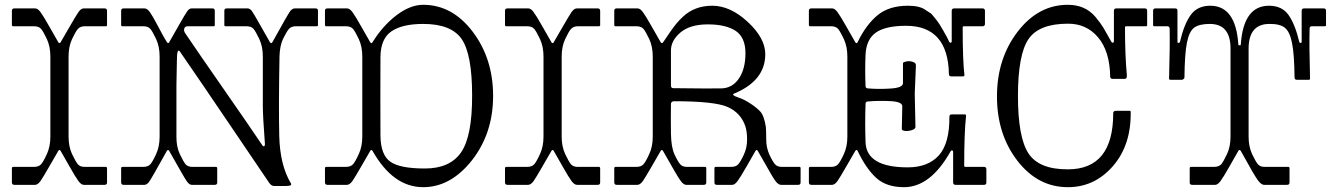

<svg xmlns="http://www.w3.org/2000/svg" viewBox="-20 -774 5578 804"><path d="M331.1 -738.8H418Q427.7 -738.8 428.2 -729V-668.9Q428.2 -664.1 422.9 -664.1H335.9Q315.9 -664.1 306.2 -652.8Q296.4 -641.6 281.7 -610.4Q267.1 -579.1 267.1 -537.1V-202.1Q267.1 -160.2 281.7 -128.9Q296.4 -97.7 306.2 -85.9Q315.9 -74.7 335.9 -75.2H422.9Q427.7 -75.2 428.2 -69.8V-9.8Q428.2 0 418 0H331.1Q320.3 0 308.6 -15.6Q296.9 -31.2 271 -77.1Q245.1 -123 233.9 -142.1Q229 -149.9 224.1 -142.1Q212.9 -123 186.5 -77.1Q160.2 -31.2 149.4 -15.6Q137.7 0 127 0H40Q30.3 0 29.8 -9.8V-69.8Q29.8 -74.7 35.2 -75.2H122.1Q142.1 -75.2 151.9 -85.9Q161.6 -96.7 176.3 -128.9Q190.9 -160.2 190.9 -202.1V-537.1Q190.9 -579.1 176.3 -610.4Q161.6 -641.6 151.9 -653.3Q142.1 -664.1 122.1 -664.1H35.2Q30.3 -664.1 29.8 -668.9V-729Q29.8 -738.8 40 -738.8H127Q137.7 -739.3 149.4 -723.6Q161.1 -708 187 -662.1Q212.9 -616.2 224.1 -597.2Q229 -589.4 233.9 -597.2Q245.1 -616.2 271.5 -662.1Q297.9 -708 308.6 -723.6Q319.8 -739.3 331.1 -738.8Z M1214.4 -738.8H1301.8Q1311.5 -738.8 1311.5 -729V-668.9Q1311.5 -664.1 1306.6 -664.1H1219.7Q1199.7 -664.1 1189.9 -652.8Q1180.2 -641.6 1165.5 -611.8Q1151.4 -582 1150.4 -537.1Q1146.5 -326.2 1149.4 -204.6Q1152.3 -83 1197.8 -6.8Q1201.7 0 1195.8 2.4Q1189.9 4.9 1174.3 4.9H1128.4Q1116.2 4.9 1106.9 -8.8Q1097.7 -22.5 954.1 -234.4Q810.5 -446.8 733.4 -558.1Q720.7 -575.2 720.7 -519L718.8 -417V-202.1Q718.3 -160.2 732.9 -128.9Q747.6 -97.7 757.3 -85.9Q767.1 -74.7 787.6 -75.2H884.3Q889.2 -75.2 889.6 -69.8V-9.8Q889.6 0 879.4 0H782.7Q772.9 0 762.7 -14.2Q752.4 -28.3 688.5 -142.1Q683.6 -149.9 678.7 -142.1Q611.8 -21.5 603 -10.7Q594.2 0 584.5 0H497.6Q487.8 0 487.3 -9.8V-69.8Q487.3 -74.7 492.7 -75.2H579.6Q599.6 -75.2 609.4 -85.9Q619.1 -96.7 633.8 -128.9Q648.4 -160.2 648.4 -202.1V-537.1Q648.4 -579.1 633.8 -610.4Q619.1 -641.6 609.4 -653.3Q599.6 -664.1 579.6 -664.1H492.7Q487.8 -664.1 487.3 -668.9V-729Q487.3 -738.8 497.6 -738.8H584.5Q596.2 -739.3 607.9 -722.7Q619.6 -706.1 639.2 -668.9Q658.7 -631.8 661.6 -627Q664.6 -622.1 669.4 -613.3Q674.3 -604.5 679.2 -597.2Q684.1 -589.4 688.5 -597.2Q705.6 -627 730.5 -670.9Q755.4 -714.8 764.2 -727.1Q772.9 -739.3 782.7 -738.8H869.6Q879.4 -738.8 879.4 -729V-668.9Q879.4 -664.1 874.5 -664.1H766.6Q754.4 -664.1 751.5 -654.3Q748.5 -644.5 756.3 -633.8Q809.6 -554.7 916 -401.9Q1022.5 -249 1077.6 -167Q1081.5 -160.2 1085.4 -161.6Q1089.4 -163.1 1089.4 -170.9Q1080.6 -288.1 1080.6 -330.1V-537.1Q1080.6 -579.1 1065.9 -610.4Q1051.3 -641.6 1041.5 -653.3Q1031.7 -664.1 1011.7 -664.1H924.3Q919.4 -664.1 919.4 -668.9V-729Q919.4 -738.8 929.7 -738.8H1016.6Q1026.4 -738.8 1034.7 -728Q1042.5 -716.8 1067.9 -671.9Q1093.3 -627 1110.4 -597.2Q1115.2 -589.4 1120.6 -597.2Q1187.5 -718.3 1196.3 -729Q1205.6 -738.8 1214.4 -738.8Z M1752 -673.8Q1665 -673.8 1619.6 -643.1Q1574.2 -612.3 1573.2 -537.1Q1572.3 -371.1 1573.2 -205.1Q1574.2 -125 1614.7 -96.7Q1654.8 -68.4 1759.3 -68.4Q1863.8 -68.4 1910.6 -135.7Q1957.5 -203.1 1957 -374.5Q1957 -545.9 1913.6 -609.9Q1870.1 -673.8 1752 -673.8ZM1752 -753.9Q1874 -753.9 1959.5 -641.1Q2044.9 -528.3 2044.9 -372.1Q2044.9 -215.8 1956.1 -102.5Q1867.2 9.8 1752 9.8Q1626 9.8 1540 -142.1Q1535.2 -149.9 1530.3 -142.1Q1519 -123 1492.7 -77.1Q1466.3 -31.2 1455.6 -15.6Q1443.8 0 1433.1 0H1351.1Q1341.3 0 1340.8 -9.8V-69.8Q1340.8 -74.7 1346.2 -75.2H1428.2Q1448.2 -75.2 1458 -85.9Q1467.8 -96.7 1482.4 -128.9Q1497.1 -160.2 1497.1 -202.1V-537.1Q1497.1 -579.1 1482.4 -610.4Q1467.8 -641.6 1458 -653.3Q1448.2 -664.1 1428.2 -664.1H1346.2Q1341.3 -664.1 1340.8 -668.9V-729Q1340.8 -738.8 1351.1 -738.8H1433.1Q1443.8 -739.3 1455.6 -723.6Q1467.3 -708 1493.2 -662.1Q1519 -616.2 1530.3 -597.2Q1535.2 -589.4 1540 -597.2Q1582.5 -666 1640.1 -710Q1697.8 -753.9 1752 -753.9Z M2396 -738.8H2482.9Q2492.7 -738.8 2493.2 -729V-668.9Q2493.2 -664.1 2487.8 -664.1H2400.9Q2380.9 -664.1 2371.1 -652.8Q2361.3 -641.6 2346.7 -610.4Q2332 -579.1 2332 -537.1V-202.1Q2332 -160.2 2346.7 -128.9Q2361.3 -97.7 2371.1 -85.9Q2380.9 -74.7 2400.9 -75.2H2487.8Q2492.7 -75.2 2493.2 -69.8V-9.8Q2493.2 0 2482.9 0H2396Q2385.3 0 2373.5 -15.6Q2361.8 -31.2 2335.9 -77.1Q2310.1 -123 2298.8 -142.1Q2293.9 -149.9 2289.1 -142.1Q2277.8 -123 2251.5 -77.1Q2225.1 -31.2 2214.4 -15.6Q2202.6 0 2191.9 0H2105Q2095.2 0 2094.7 -9.8V-69.8Q2094.7 -74.7 2100.1 -75.2H2187Q2207 -75.2 2216.8 -85.9Q2226.6 -96.7 2241.2 -128.9Q2255.9 -160.2 2255.9 -202.1V-537.1Q2255.9 -579.1 2241.2 -610.4Q2226.6 -641.6 2216.8 -653.3Q2207 -664.1 2187 -664.1H2100.1Q2095.2 -664.1 2094.7 -668.9V-729Q2094.7 -738.8 2105 -738.8H2191.9Q2202.6 -739.3 2214.4 -723.6Q2226.1 -708 2252 -662.1Q2277.8 -616.2 2289.1 -597.2Q2293.9 -589.4 2298.8 -597.2Q2310.1 -616.2 2336.4 -662.1Q2362.8 -708 2373.5 -723.6Q2384.8 -739.3 2396 -738.8Z M2789.6 -562V-415Q2789.6 -405.3 2799.3 -404.8Q2953.1 -402.8 3000 -403.8Q3046.9 -404.8 3074.2 -445.3Q3101.6 -485.8 3101.6 -551.3Q3101.6 -616.7 3061 -644.5Q3019.5 -671.9 2944.3 -671.9Q2869.1 -671.9 2829.1 -637.7Q2789.1 -603.5 2789.6 -562ZM3184.6 -546.9Q3184.6 -437 3055.7 -382.8Q3038.1 -377 3073.2 -365.2Q3094.7 -358.4 3120.1 -341.8Q3145.5 -325.7 3162.6 -308.1Q3179.7 -290.5 3187 -242.2Q3188.5 -227.5 3188.5 -191.4Q3188.5 -155.3 3202.1 -126Q3215.8 -96.7 3225.6 -85.9Q3235.4 -74.7 3255.4 -75.2H3327.6Q3332.5 -75.2 3332.5 -69.8V-9.8Q3332.5 0 3322.3 0H3250.5Q3239.3 0 3227.5 -15.6Q3215.8 -31.2 3190.4 -77.1Q3164.6 -123 3153.3 -142.1Q3148.4 -149.9 3143.6 -142.1Q3132.8 -123 3106.4 -77.1Q3080.1 -31.2 3068.4 -15.6Q3056.6 0 3046.4 0H2981.4Q2971.7 0 2971.7 -9.8V-69.8Q2971.7 -74.7 2976.6 -75.2H3041.5Q3061.5 -75.2 3071.3 -85.9Q3081.1 -96.7 3094.7 -126Q3108.4 -155.3 3108.4 -189.5Q3108.4 -223.6 3101.1 -245.6Q3082 -301.3 3027.8 -325.7Q2973.6 -350.1 2803.2 -350.1Q2789.1 -350.1 2789.6 -336.9Q2788.6 -272.5 2789.6 -214.8Q2790.5 -157.2 2804.7 -127Q2818.8 -96.7 2828.6 -85.9Q2838.4 -74.7 2858.4 -75.2H2932.6Q2937.5 -75.2 2937.5 -69.8V-9.8Q2937.5 0 2927.2 0H2853.5Q2842.8 0 2831.1 -15.6Q2819.3 -31.2 2793.5 -77.1Q2767.6 -123 2756.3 -142.1Q2751.5 -149.9 2746.6 -142.1Q2735.4 -123 2709 -77.1Q2682.6 -31.2 2671.9 -15.6Q2660.2 0 2649.4 0H2562.5Q2552.7 0 2552.2 -9.8V-69.8Q2552.2 -74.7 2557.6 -75.2H2644.5Q2664.6 -75.2 2674.3 -85.9Q2684.1 -96.7 2698.7 -128.9Q2713.4 -160.2 2713.4 -202.1V-537.1Q2713.4 -579.1 2698.7 -610.4Q2684.1 -641.6 2674.3 -653.3Q2664.6 -664.1 2644.5 -664.1H2557.6Q2552.7 -664.1 2552.2 -668.9V-729Q2552.2 -738.8 2562.5 -738.8H2649.4Q2660.2 -739.3 2671.9 -723.6Q2683.6 -708 2709.5 -662.1Q2735.4 -616.2 2746.6 -597.2Q2751.5 -589.4 2757.3 -597.7Q2763.2 -606 2787.6 -642.1Q2812 -678.2 2839.4 -703.6Q2888.7 -750 2962.9 -750Q3038.1 -750 3111.3 -682.1Q3184.6 -614.3 3184.6 -546.9Z M3953.6 -463.9Q3949.7 -666 3773.9 -666Q3688.5 -666 3647.9 -637.7Q3607.4 -609.4 3604.5 -544.9Q3601.6 -480.5 3604.5 -414.1Q3604.5 -404.3 3614.3 -403.8Q3659.7 -399.9 3710.4 -403.3Q3761.2 -406.7 3761.2 -425.8V-509.8Q3761.2 -513.7 3774.9 -516.6Q3788.6 -519.5 3802.2 -515.1Q3815.9 -511.2 3815.4 -500L3810.5 -381.8L3813.5 -242.2Q3813.5 -234.4 3799.3 -229.5Q3785.6 -224.6 3771 -225.6Q3756.3 -227.1 3756.3 -233.9L3758.3 -329.1Q3758.3 -348.1 3708 -350.6Q3657.7 -353 3614.3 -349.1Q3604.5 -349.1 3604.5 -338.9Q3601.6 -257.8 3604.5 -178.2Q3608.4 -73.2 3781.2 -73.2Q3866.2 -73.2 3911.6 -123.5Q3956.5 -173.8 3955.6 -285.2Q3955.6 -294.9 3965.3 -294.9H4019.5Q4025.4 -294.9 4025.4 -289.1Q4017.6 -220.2 4017.6 -80.1Q4017.6 -75.2 4022.5 -75.2H4100.6Q4110.4 -75.2 4110.4 -64.9V-9.8Q4110.4 0 4100.6 0H3981.4Q3971.7 0 3971.2 -9.8V-139.2Q3971.2 -143.1 3967.3 -144Q3963.4 -145 3960.4 -140.1Q3876.5 9.8 3765.6 9.8Q3691.4 9.8 3648.9 -29.3Q3606.4 -68.4 3571.3 -142.1Q3566.4 -149.9 3561.5 -142.1Q3550.3 -123 3523.9 -77.1Q3497.6 -31.2 3486.8 -15.6Q3475.1 0 3464.4 0H3377.4Q3367.7 0 3367.2 -9.8V-69.8Q3367.2 -74.7 3372.6 -75.2H3459.5Q3479.5 -75.2 3489.3 -85.9Q3499 -96.7 3513.7 -128.9Q3528.3 -160.2 3528.3 -202.1V-537.1Q3528.3 -579.1 3513.7 -610.4Q3499 -641.6 3489.3 -653.3Q3479.5 -664.1 3459.5 -664.1H3372.6Q3367.7 -664.1 3367.2 -668.9V-729Q3367.2 -738.8 3377.4 -738.8H3464.4Q3475.1 -739.3 3486.8 -723.6Q3498.5 -708 3524.4 -662.1Q3550.3 -616.2 3561.5 -597.2Q3566.4 -589.4 3571.3 -597.2Q3605.5 -668.9 3653.8 -709.5Q3702.1 -750 3782.2 -750Q3833 -750 3856.9 -731.4Q3868.7 -723.1 3875 -719.7Q3881.3 -716.3 3891.1 -703.1Q3900.9 -689.9 3904.8 -686Q3911.1 -678.7 3931.6 -643.1Q3951.7 -607.9 3954.6 -599.1Q3957.5 -594.2 3961.4 -595.2Q3965.3 -596.2 3965.3 -600.1V-729Q3965.3 -738.8 3975.6 -738.8H4094.2Q4104 -738.8 4104.5 -729V-673.8Q4104.5 -664.1 4094.2 -664.1H4016.6Q4011.7 -664.1 4011.2 -659.2Q4011.2 -519 4018.6 -460Q4018.6 -454.1 4012.2 -454.1H3963.4Q3953.6 -454.1 3953.6 -463.9Z M4451.7 -753.9Q4523.9 -753.9 4566.4 -704.1Q4588.9 -677.2 4600.6 -657.7Q4612.3 -638.2 4633.8 -599.1Q4636.7 -594.2 4640.6 -595.2Q4644.5 -596.2 4644.5 -600.1V-729Q4644.5 -738.8 4654.8 -738.8H4773.9Q4783.7 -738.8 4783.7 -729V-668.9Q4783.7 -664.1 4778.8 -664.1H4695.8Q4690.9 -664.1 4690.9 -659.2Q4690.9 -543.9 4698.7 -459Q4699.7 -443.8 4689.9 -443.8H4638.7Q4628.9 -443.8 4628.9 -454.1Q4627 -560.1 4578.1 -617.7Q4529.3 -675.3 4451.7 -674.8Q4330.6 -674.8 4286.6 -609.9Q4242.7 -544.9 4242.7 -372.1Q4242.7 -199.2 4286.6 -131.8Q4330.6 -64.5 4451.7 -64.9Q4641.6 -64.9 4641.6 -299.8Q4641.6 -309.6 4652.8 -310.1H4710Q4714.8 -310.1 4714.8 -305.2Q4716.8 -166 4640.1 -78.1Q4563.5 9.8 4451.7 9.8Q4325.7 9.8 4240.2 -101.1Q4154.8 -211.9 4154.8 -370.1Q4154.8 -528.3 4241.2 -641.1Q4327.6 -753.9 4451.7 -753.9Z M5293.9 -750Q5348.6 -750 5376 -710.9Q5403.3 -671.9 5420.9 -598.1Q5421.9 -594.2 5426.3 -594.2Q5430.7 -594.2 5430.7 -598.1V-729Q5430.7 -738.8 5440.9 -738.8H5522.9Q5532.7 -738.8 5532.7 -729V-668.9Q5532.7 -664.1 5527.8 -664.1H5473.6Q5463.9 -664.1 5463.9 -653.8Q5461.9 -585 5465.8 -444.8Q5465.8 -439.9 5460.9 -439.9H5410.6Q5400.9 -439.9 5400.9 -450.2Q5399.9 -549.3 5390.1 -595.2Q5380.9 -641.1 5360.4 -657.7Q5339.8 -674.3 5295.9 -673.8Q5209 -673.8 5208.5 -570.8V-202.1Q5208.5 -160.2 5223.1 -128.9Q5237.8 -97.7 5247.6 -85.9Q5257.3 -74.7 5277.8 -75.2H5374.5Q5379.4 -75.2 5379.9 -69.8V-9.8Q5379.9 0 5369.6 0H5272.9Q5261.7 0 5247.1 -19.5Q5232.4 -39.1 5175.8 -142.1Q5170.9 -149.9 5165.5 -142.1Q5154.3 -123 5128.4 -77.1Q5102.5 -31.2 5090.8 -15.6Q5079.1 0 5068.8 0H4971.7Q4961.9 0 4961.9 -9.8V-69.8Q4961.9 -74.7 4966.8 -75.2H5063.5Q5083.5 -75.2 5093.8 -85.9Q5103.5 -97.7 5118.2 -128.9Q5132.8 -160.2 5132.8 -202.1V-570.8Q5132.8 -673.8 5045.9 -673.8Q5002 -673.8 4980.5 -658.2Q4959.5 -642.1 4950.2 -595.2Q4940.9 -548.3 4939.9 -450.2Q4940.4 -446.3 4936.5 -443.4Q4932.6 -440.4 4929.7 -439.9H4880.9Q4876 -439.9 4875.5 -444.8Q4879.4 -584 4877.9 -653.8Q4877.9 -663.6 4867.7 -664.1H4813.5Q4808.6 -664.1 4808.6 -668.9V-729Q4808.6 -738.8 4818.8 -738.8H4900.9Q4910.6 -738.8 4910.6 -729V-598.1Q4910.6 -594.2 4915 -594.2Q4919.4 -594.2 4920.9 -598.1Q4938 -671.9 4965.8 -710.9Q4993.7 -750 5047.9 -750Q5154.8 -750 5165.5 -587.9Q5166 -584 5170.9 -584Q5175.8 -584 5175.8 -587.9Q5187 -750 5293.9 -750Z"/></svg>

Font: BrevierViennese-Regular
Style: Regular
Weight: 400
Designer: Johannes Lang & Ellmer Stefan
Foundry: Johannes Lang & Ellmer Stefan
Version: Version 1.001;PS 001.001;hotconv 1.0.70;makeotf.lib2.5.58329